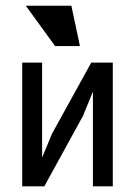

<svg xmlns="http://www.w3.org/2000/svg" viewBox="-20 -659 478 679"><path d="M58.6 -437.5H128.9V-101.6L164.1 -186.5L302.7 -437.5H378.9V0H308.6V-335L273.4 -249L136.7 0H58.6ZM174.8 -496.1 71.3 -638.7H232.4L262.7 -496.1Z"/></svg>

Font: Sudo Variable
Style: Regular
Weight: 400
Monospace: yes
Designer: Jens Kutilek
Foundry: Jens Kutilek
Version: Version 0.040